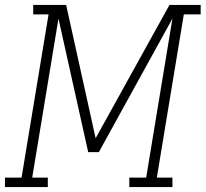

<svg xmlns="http://www.w3.org/2000/svg" viewBox="-35 -755 830 775"><path d="M-15 0V-38H52L161 -697H99V-735H232L351 -197L649 -735H775V-697H707L598 -38H661V0H487V-38H555L661 -680L364 -141H321L201 -680L95 -38H158V0Z"/></svg>

Font: Iosevka Etoile XLtObl
Style: Regular
Weight: 200
Italic angle: -9°
Designer: Belleve Invis
Foundry: Belleve Invis
Version: Version 15.5.2; ttfautohint (v1.8.4)